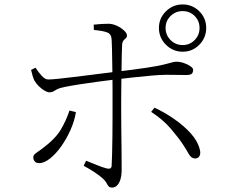

<svg xmlns="http://www.w3.org/2000/svg" viewBox="-20 -822 1040 865"><path d="M696 -696Q696 -740 727.5 -771Q759 -802 803 -802Q847 -802 878 -771Q909 -740 909 -696Q909 -652 878 -620.5Q847 -589 803 -589Q759 -589 727.5 -620.5Q696 -652 696 -696ZM726 -696Q726 -664 748.5 -641.5Q771 -619 803 -619Q835 -619 857 -641.5Q879 -664 879 -696Q879 -728 857 -750Q835 -772 803 -772Q771 -772 748.5 -750Q726 -728 726 -696ZM368 -98Q390 -89 416 -78.5Q442 -68 461 -63Q470 -61 476 -63Q482 -65 483 -75Q484 -92 485 -128Q486 -164 486.5 -209Q487 -254 487 -298Q487 -342 487 -374Q487 -395 487 -424Q487 -453 486.5 -485Q486 -517 485.5 -548Q485 -579 484.5 -604Q484 -629 483 -643Q482 -668 464 -675.5Q446 -683 403 -687L402 -711Q419 -713 438.5 -714Q458 -715 471 -715Q490 -714 508.5 -705Q527 -696 539.5 -684Q552 -672 552 -662Q552 -654 546.5 -649.5Q541 -645 536 -639Q531 -633 530 -618Q529 -601 528.5 -570.5Q528 -540 527.5 -504Q527 -468 526.5 -433.5Q526 -399 526 -372Q526 -353 526 -317Q526 -281 526.5 -238.5Q527 -196 527.5 -155.5Q528 -115 528 -86.5Q528 -58 528 -51Q528 -32 523 -15Q518 2 508.5 12.5Q499 23 485 23Q474 23 469 17Q464 11 459.5 2Q455 -7 444 -17Q429 -31 404.5 -47Q380 -63 357 -75ZM120 -507 140 -517Q152 -498 168 -480.5Q184 -463 198 -464Q213 -464 242 -467Q271 -470 307.5 -474.5Q344 -479 380.5 -483.5Q417 -488 448 -492Q479 -496 497 -498Q589 -509 641.5 -517Q694 -525 719.5 -531.5Q745 -538 755.5 -541Q766 -544 774 -544Q791 -544 808.5 -538Q826 -532 838 -523.5Q850 -515 850 -508Q850 -494 843 -489Q836 -484 818 -484Q799 -484 777.5 -484.5Q756 -485 728 -485Q705 -485 663.5 -481.5Q622 -478 578 -473Q534 -468 500 -464Q468 -460 425.5 -454.5Q383 -449 341.5 -442.5Q300 -436 270 -430Q249 -426 238.5 -420.5Q228 -415 221 -410.5Q214 -406 203 -406Q194 -406 181 -413.5Q168 -421 155.5 -433Q143 -445 135 -459Q131 -467 127 -480Q123 -493 120 -507ZM805 -170Q787 -198 751 -240.5Q715 -283 661 -318L676 -337Q723 -315 766 -285Q809 -255 840 -220.5Q871 -186 880 -149Q885 -131 879 -119.5Q873 -108 859 -108Q842 -108 831 -127.5Q820 -147 805 -170ZM293 -324 322 -317Q316 -278 298 -237.5Q280 -197 256 -163Q232 -129 205.5 -108Q179 -87 156 -87Q143 -87 136.5 -95Q130 -103 130 -112Q130 -121 135.5 -126.5Q141 -132 150 -138Q159 -144 171 -153Q230 -197 254.5 -239Q279 -281 293 -324Z"/></svg>

Font: Noto Serif TC
Style: Regular
Weight: 200
Designer: Ryoko NISHIZUKA 西塚涼子 (kana & ideographs); Frank Grießhammer (Latin, Greek & Cyrillic); Wenlong ZHANG 张文龙 (bopomofo); San
Foundry: Adobe
Version: Version 2.001;hotconv 1.1.0;makeotfexe 2.6.0